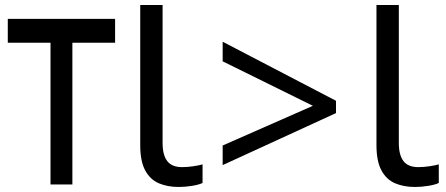

<svg xmlns="http://www.w3.org/2000/svg" viewBox="-20 -734 1776 764"><path d="M438 -659V-564H268V0H181V-564H11V-659Z M691 10Q647 10 612.5 -4.5Q578 -19 558 -55.5Q538 -92 538 -157V-714H627V-165Q627 -117 645.5 -93Q664 -69 704 -69Q726 -69 749.5 -72.5Q773 -76 786 -80V-6Q772 1 744.5 5.5Q717 10 691 10Z M866 -155 1225 -313 866 -490V-568L1317 -333V-284L866 -77Z M1631 10Q1587 10 1552.5 -4.5Q1518 -19 1498 -55.5Q1478 -92 1478 -157V-714H1567V-165Q1567 -117 1585.5 -93Q1604 -69 1644 -69Q1666 -69 1689.5 -72.5Q1713 -76 1726 -80V-6Q1712 1 1684.5 5.5Q1657 10 1631 10Z"/></svg>

Font: hexuhindi05
Style: Book
Weight: 400
Designer: Jelle Bosma - Monotype Design Team
Foundry: Monotype Imaging Inc.
Version: Version 2.003